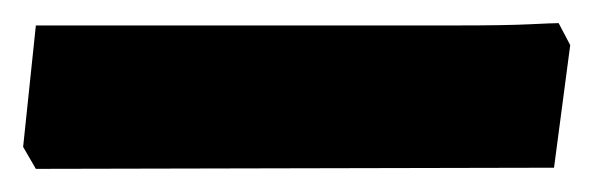

<svg xmlns="http://www.w3.org/2000/svg" viewBox="-32 73 513 166"><path d="M-12 200 -1 95H242H364Q405 95 425.5 94Q446 93 451 93L461 112L447 218L-1 219Z"/></svg>

Font: Alegreya SC Black
Style: Regular
Weight: 900
Designer: Juan Pablo del Peral
Foundry: Huerta Tipografica
Version: Version 2.007; ttfautohint (v1.6)